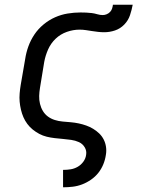

<svg xmlns="http://www.w3.org/2000/svg" viewBox="-20 -591 640 816"><path d="M248 205V131H249Q265 131 280.5 128.5Q296 126 310 118Q324 110 334 96.5Q344 83 346 67Q349 50 340 35Q331 20 315.5 13Q300 6 282.5 3.5Q265 1 247.5 -0.5Q230 -2 212.5 -4Q195 -6 178.5 -10Q162 -14 147 -22Q132 -30 119 -40.5Q106 -51 96 -64.5Q86 -78 79.5 -93Q73 -108 69 -125Q65 -142 63.5 -159Q62 -176 63.5 -194Q65 -212 68 -230L87 -340Q91 -367 100.5 -393.5Q110 -420 126 -444Q142 -468 165 -487Q188 -506 214 -517.5Q240 -529 267.5 -533.5Q295 -538 322 -538Q334 -538 346 -537.5Q358 -537 370 -535.5Q382 -534 393.5 -530.5Q405 -527 417 -527Q425 -527 433.5 -530.5Q442 -534 448 -540.5Q454 -547 456.5 -555Q459 -563 460 -571H544Q540 -549 532.5 -526.5Q525 -504 508 -486.5Q491 -469 468.5 -461.5Q446 -454 423 -454Q410 -454 397 -455.5Q384 -457 371 -459Q358 -461 345 -463Q332 -465 318 -465Q291 -465 264 -455.5Q237 -446 216.5 -426.5Q196 -407 184.5 -381Q173 -355 168 -328L150 -218Q147 -200 146.5 -183Q146 -166 150 -149.5Q154 -133 162.5 -119Q171 -105 184 -95.5Q197 -86 213 -81Q229 -76 246 -74.5Q263 -73 280.5 -71.5Q298 -70 314.5 -66.5Q331 -63 346.5 -57.5Q362 -52 376 -43.5Q390 -35 401.5 -24Q413 -13 420.5 1.5Q428 16 430.5 33Q433 50 430 67Q427 88 419 107.5Q411 127 398 143.5Q385 160 367 172.5Q349 185 329.5 192.5Q310 200 289.5 202.5Q269 205 249 205Z"/></svg>

Font: Iosevka Slab Extended Oblique
Style: Regular
Weight: 400
Width: 7
Italic angle: -9°
Monospace: yes
Designer: Belleve Invis
Foundry: Belleve Invis
Version: Version 11.1.0; ttfautohint (v1.8.3)